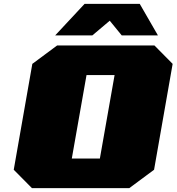

<svg xmlns="http://www.w3.org/2000/svg" viewBox="-20 -972 912 992"><path d="M265 -789 417 -952H702L796 -789H609L547 -865L457 -789ZM145 0 51 -95 147 -642 275 -737H778L872 -642L776 -95L648 0ZM351 -153H496L572 -584H427Z"/></svg>

Font: Tomorrow ExtraBold
Style: Italic
Weight: 800
Italic angle: -10°
Designer: Tony de Marco, Monica Rizzolli
Foundry: Just in Type
Version: Version 2.002